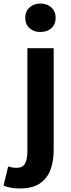

<svg xmlns="http://www.w3.org/2000/svg" viewBox="-74 -831 400 1080"><path d="M40 229Q7 229 -15.5 224.5Q-38 220 -54 213L-28 105Q-17 109 -5 111Q7 113 19 113Q54 113 67 89Q80 65 80 18V-560H228V14Q228 74 210.5 122.5Q193 171 151.5 200Q110 229 40 229ZM153 -651Q116 -651 92 -672.5Q68 -694 68 -731Q68 -767 92 -789Q116 -811 153 -811Q191 -811 215 -789Q239 -767 239 -731Q239 -694 215 -672.5Q191 -651 153 -651Z"/></svg>

Font: Noto Sans SC
Style: Bold
Weight: 700
Designer: Ryoko NISHIZUKA  (kana, bopomofo & ideographs); Paul D. Hunt (Latin, Greek & Cyrillic); Sandoll Communications , Soo-you
Foundry: Adobe
Version: Version 2.004-H2;hotconv 1.0.118;makeotfexe 2.5.65603